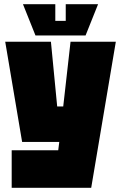

<svg xmlns="http://www.w3.org/2000/svg" viewBox="-20 -900 580 920"><path d="M36 0V-180H259L264 -220H86L5 -700H224L254 -390H283L318 -700H535L417 0ZM295 -880H450L390 -730H150L90 -880H245V-800H295Z"/></svg>

Font: Tektur Condensed Black
Style: Regular
Weight: 900
Width: 3
Designer: Adam Jagosz
Foundry: Adam Jagosz
Version: Version 1.005;gftools[0.9.30]